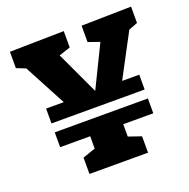

<svg xmlns="http://www.w3.org/2000/svg" viewBox="-126 -828 935 949"><g transform="rotate(-20 341.5 -353.5)"><path d="M95 -299V-377H188L71 -597L23 -616V-702L308 -707V-621L248 -601L353 -376L460 -595L400 -616V-702L662 -707V-621L615 -603L495 -377H585V-299ZM186 0V-86L253 -109V-174H95V-252H585V-174H427V-109L494 -86V0Z"/></g></svg>

Font: Bitter ExtraBold
Style: Regular
Weight: 800
Designer: Sol Matas, and Bitter project Authors
Foundry: Sol Matas
Version: Version 2.001